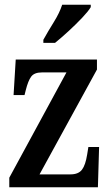

<svg xmlns="http://www.w3.org/2000/svg" viewBox="-20 -786 463 806"><path d="M19 0V-40L259 -482H156Q124 -482 111 -464.5Q98 -447 88 -407L83 -387H37L46 -536H387V-494L146 -54H276Q309 -54 324 -73.5Q339 -93 346 -138L351 -169H396L391 0ZM162 -619Q182 -655 206 -693.5Q230 -732 241 -766H361V-756Q351 -739 325 -711.5Q299 -684 268 -655.5Q237 -627 211 -606H162Z"/></svg>

Font: Noto Serif Myanmar ExtraCondensed SemiBold
Style: Regular
Weight: 600
Width: 2
Designer: Ben Mitchell and the Monotype Design Team
Foundry: Monotype Imaging Inc.
Version: Version 2.106; ttfautohint (v1.8.4.7-5d5b)